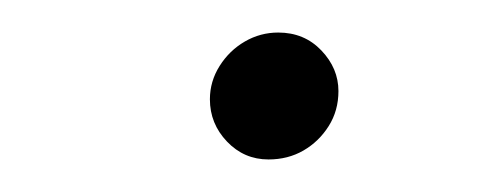

<svg xmlns="http://www.w3.org/2000/svg" viewBox="-20 -409 306 118"><path d="M145 -311Q130 -311 119.5 -322Q109 -333 109 -348Q109 -359 115 -368.5Q121 -378 130.5 -383.5Q140 -389 151 -389Q167 -389 177.5 -378Q188 -367 188 -353Q188 -341 182 -331.5Q176 -322 166.5 -316.5Q157 -311 145 -311Z"/></svg>

Font: MuseoModerno Thin ExtraLight
Style: Italic
Weight: 250
Italic angle: -9°
Version: Version 1.003